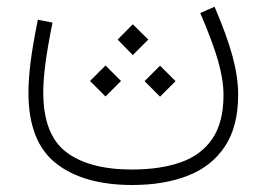

<svg xmlns="http://www.w3.org/2000/svg" viewBox="-20 -316 772 557"><path d="M410.2 -201.2 365.2 -156.2 321.3 -201.2 365.2 -245.6ZM331.1 -81.1 286.1 -36.1 241.2 -81.1 286.1 -126ZM489.3 -80.6 444.3 -35.6 399.4 -80.6 444.3 -125.5ZM561 -278.3 602.5 -296.4Q638.7 -211.9 654.8 -151.9Q670.9 -91.8 670.9 -41.5Q670.9 51.3 632.3 109.1Q593.8 167 524.7 193.8Q455.6 220.7 363.8 220.7Q222.7 220.7 142.6 158Q62.5 95.2 62.5 -47.4Q62.5 -84.5 68.6 -134.3Q74.7 -184.1 89.8 -258.8L132.3 -250.5Q117.2 -174.8 111.3 -128.2Q105.5 -81.5 105.5 -48.8Q105.5 74.7 172.1 125.2Q238.8 175.8 362.8 175.8Q444.3 175.8 503.9 155Q563.5 134.3 595.9 86.7Q628.4 39.1 628.4 -40.5Q628.4 -84.5 612.8 -139.2Q597.2 -193.8 561 -278.3Z"/></svg>

Font: Estedad-FD ExtraLight
Style: Regular
Weight: 200
Designer: Amin Abedi
Version: Version 7.3